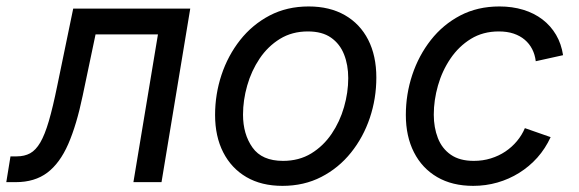

<svg xmlns="http://www.w3.org/2000/svg" viewBox="-55 -573 1823 604"><path d="M-35.2 0 -22 -81.1H-2.4Q22 -81.1 39.8 -90.8Q57.6 -100.6 71.8 -124.8Q85.9 -148.9 98.6 -192.1Q111.3 -235.4 125 -302.7L175.3 -545.9H543.5L453.1 0H364.7L441.9 -464.8H245.6L205.1 -272Q186 -180.2 159.7 -119.9Q133.3 -59.6 93.8 -29.8Q54.2 0 -5.4 0Z M833.5 11.7Q767.6 11.7 720.2 -15.9Q672.9 -43.5 647.2 -93.8Q621.6 -144 621.6 -211.4Q621.6 -276.4 641.8 -337.4Q662.1 -398.4 700.4 -447Q738.8 -495.6 793.2 -524.2Q847.7 -552.7 916 -552.7Q981.9 -552.7 1029.8 -525.4Q1077.6 -498 1103.3 -447.8Q1128.9 -397.5 1128.9 -329.1Q1128.9 -263.2 1108.4 -202.1Q1087.9 -141.1 1049.1 -92.8Q1010.3 -44.4 955.8 -16.4Q901.4 11.7 833.5 11.7ZM835.4 -66.9Q885.7 -66.9 924.1 -90.3Q962.4 -113.8 988.3 -152.1Q1014.2 -190.4 1027.3 -236.3Q1040.5 -282.2 1040.5 -327.1Q1040.5 -368.7 1027.3 -401.9Q1014.2 -435.1 986.3 -454.6Q958.5 -474.1 913.6 -474.1Q863.8 -474.1 825.7 -450.7Q787.6 -427.2 761.7 -388.7Q735.8 -350.1 722.7 -304Q709.5 -257.8 709.5 -212.4Q709.5 -150.9 739.3 -108.9Q769 -66.9 835.4 -66.9Z M1433.6 11.7Q1367.7 11.7 1320.3 -15.9Q1272.9 -43.5 1247.3 -93.8Q1221.7 -144 1221.7 -211.4Q1221.7 -276.4 1241.9 -337.4Q1262.2 -398.4 1300.3 -447Q1338.4 -495.6 1392.8 -524.2Q1447.3 -552.7 1516.1 -552.7Q1556.6 -552.7 1591.1 -542.2Q1625.5 -531.7 1651.6 -511.7Q1677.7 -491.7 1694.3 -463.4Q1710.9 -435.1 1716.3 -399.4L1630.4 -380.4Q1627.9 -401.4 1619.1 -418.5Q1610.4 -435.5 1595.7 -448Q1581.1 -460.4 1560.8 -467.3Q1540.5 -474.1 1514.2 -474.1Q1464.4 -474.1 1426.3 -450.7Q1388.2 -427.2 1362.1 -388.7Q1335.9 -350.1 1322.8 -304Q1309.6 -257.8 1309.6 -212.4Q1309.6 -171.9 1322.5 -138.7Q1335.4 -105.5 1363.3 -86.2Q1391.1 -66.9 1435.5 -66.9Q1463.9 -66.9 1489 -74.7Q1514.2 -82.5 1534.9 -96.4Q1555.7 -110.4 1571.3 -129.2Q1586.9 -147.9 1596.2 -169.9L1677.2 -141.6Q1660.6 -105.5 1635.3 -77.1Q1609.9 -48.8 1578.1 -29.1Q1546.4 -9.3 1509.8 1.2Q1473.1 11.7 1433.6 11.7Z"/></svg>

Font: Adwaita Sans
Style: Italic
Weight: 400
Italic angle: -9.39999°
Designer: Rasmus Andersson
Foundry: rsms
Version: Version 4.001;git-9221beed3